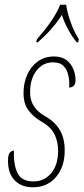

<svg xmlns="http://www.w3.org/2000/svg" viewBox="-20 -786 357 816"><path d="M119 10Q72 10 43 -19Q14 -48 14 -103Q14 -129 22 -137.5Q30 -146 39 -146Q37 -88 54 -51.5Q71 -15 122 -15Q168 -15 197.5 -50Q227 -85 227 -146Q227 -182 212.5 -213.5Q198 -245 158 -268Q122 -289 101 -317Q80 -345 80 -390Q80 -433 95.5 -468Q111 -503 140 -524.5Q169 -546 209 -546Q254 -546 277.5 -516Q301 -486 301 -444Q301 -428 293 -421Q285 -414 274 -414Q276 -441 270.5 -465.5Q265 -490 250 -505.5Q235 -521 205 -521Q162 -521 134.5 -485Q107 -449 108 -390Q109 -327 172 -292Q213 -269 234 -234Q255 -199 255 -146Q255 -77 218 -33.5Q181 10 119 10ZM137 -619Q171 -658 196 -694Q221 -730 236 -766H261Q266 -732 280 -692.5Q294 -653 315 -619L312 -606H306Q286 -630 268.5 -663Q251 -696 243 -723Q226 -695 199 -664Q172 -633 140 -606H134Z"/></svg>

Font: Noto Serif ExtraCondensed Thin
Style: Italic
Weight: 100
Width: 2
Italic angle: -12°
Designer: Monotype Design Team
Foundry: Monotype Imaging Inc.
Version: Version 2.013